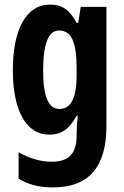

<svg xmlns="http://www.w3.org/2000/svg" viewBox="-20 -577 540 837"><path d="M198 -557C96 -557 36 -453 36 -270C36 -94 95 10 194 10C249 10 284 -16 314 -73H319C316 -48 314 -15 314 7V16C314 98 274 128 206 128C160 128 114 116 61 87V202C105 228 151 240 210 240C374 240 444 144 444 -28V-547H332L321 -477H314C283 -536 249 -557 198 -557ZM237 -444C291 -444 314 -395 314 -279V-252C314 -150 290 -102 239 -102C192 -102 168 -155 168 -268C168 -386 191 -444 237 -444Z"/></svg>

Font: Noto Sans Lao Looped ExtraCondensed
Style: Bold
Weight: 700
Width: 2
Designer: Mark Frömberg, Ben Mitchell
Foundry: The Fontpad Ltd
Version: Version 1.002